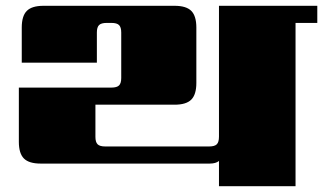

<svg xmlns="http://www.w3.org/2000/svg" viewBox="-20 -642 1114 662"><path d="M1074 -622V-563H999V0H735V-87Q724 -78 703 -78H120Q80 -78 62.5 -95.5Q45 -113 45 -153V-340H364Q383 -340 390.5 -347.5Q398 -355 398 -373V-530Q398 -548 390.5 -555.5Q383 -563 364 -563H348Q329 -563 321.5 -555.5Q314 -548 314 -530V-426H55V-547Q55 -587 72.5 -604.5Q90 -622 130 -622H582Q622 -622 639.5 -604.5Q657 -587 657 -547V-356Q657 -316 639.5 -298.5Q622 -281 582 -281H309V-170Q309 -152 316.5 -144.5Q324 -137 343 -137H701Q720 -137 727.5 -144.5Q735 -152 735 -171V-622Z"/></svg>

Font: Sarpanch Black
Style: Regular
Weight: 900
Designer: Manushi Parikh (Devanagari and Latin), Jyotish Sonowal (Devanagari)
Foundry: Indian Type Foundry
Version: Version 2.004;PS 1.0;hotconv 1.0.78;makeotf.lib2.5.61930; tt